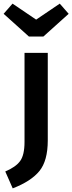

<svg xmlns="http://www.w3.org/2000/svg" viewBox="-59 -820 398 1057"><path d="M11 217 -30 124Q27 100 51.5 67Q76 34 76 -39V-529H204V-47Q204 65 158 121.5Q112 178 11 217ZM180 -619H100L-39 -744L10 -800L140 -712L270 -800L319 -744Z"/></svg>

Font: Trujillo Medium
Style: Regular
Weight: 500
Designer: Fira Sans original fonts by bBox Type GmbH, Carrois Corporate GbR, & Edenspiekermann AG / Changes by Cristiano Sobral
Foundry: Fira Sans original fonts by bBox Type GmbH, Carrois Corporate GbR, & Edenspiekermann AG / Changes by Cristiano Sobral
Version: Version 4.301;October 17, 2021;FontCreator 14.0.0.2814 64-bi